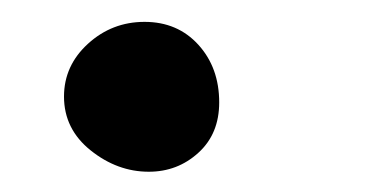

<svg xmlns="http://www.w3.org/2000/svg" viewBox="-20 -142 356 180"><path d="M115.5 -121.5Q146.5 -121.5 166 -100Q185.5 -78.5 185.5 -46Q185.5 -16.5 166 1.2Q146.5 19 119.5 19Q90 19 65 -1Q40 -21 40 -51.5Q40 -80.5 62.5 -101Q85 -121.5 115.5 -121.5Z"/></svg>

Font: Grandstander Light
Style: Regular
Weight: 300
Designer: Tyler Finck
Foundry: Etcetera Type Co
Version: Version 1.200; ttfautohint (v1.8.3)